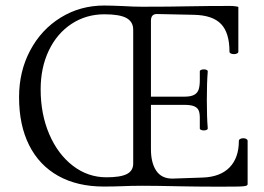

<svg xmlns="http://www.w3.org/2000/svg" viewBox="-20 -685 974 708"><path d="M50.3 -326.7Q50.3 -421.9 91.3 -499Q132.3 -576.2 204.1 -620.4Q275.9 -664.6 364.3 -664.6Q387.2 -664.6 434.1 -662.6Q473.1 -660.2 503.9 -660.2Q558.1 -660.2 598.4 -660.6Q638.7 -661.1 666 -661.6Q747.6 -663.1 828.1 -663.1Q840.3 -663.1 849.6 -661.6Q858.9 -660.2 858.9 -659.2V-494.6Q858.9 -490.2 854 -487.8Q849.1 -485.4 842.8 -485.4Q835.9 -485.4 831.1 -487.8Q826.2 -490.2 826.2 -494.6Q826.2 -564 795.2 -596.4Q764.2 -628.9 695.3 -630.4L558.1 -633.3Q536.6 -633.3 536.6 -608.4V-328.6H660.6Q683.6 -328.6 695.8 -335.2Q708 -341.8 712.4 -354.7Q716.8 -367.7 716.8 -389.6V-421.9Q716.8 -425.3 721.2 -427.2Q725.6 -429.2 731.9 -429.2Q737.8 -429.2 741.9 -427.2Q746.1 -425.3 746.1 -421.9Q742.7 -380.9 742.7 -316.9Q742.7 -252.4 746.1 -211.4Q746.1 -208 741.9 -206.1Q737.8 -204.1 731.9 -204.1Q725.6 -204.1 721.2 -206.1Q716.8 -208 716.8 -211.4V-251Q716.8 -268.1 712.4 -278.1Q708 -288.1 695.8 -293.2Q683.6 -298.3 660.6 -298.3H536.6V-134.8Q536.6 -84.5 556.2 -55.4Q575.7 -26.4 615.7 -26.4L728 -30.3Q792.5 -32.7 826.7 -67.9Q860.8 -103 860.8 -165.5Q860.8 -169.9 865.7 -172.6Q870.6 -175.3 877 -175.3Q883.8 -175.3 888.4 -172.6Q893.1 -169.9 893.1 -165.5V-5.9Q893.1 -1.5 886.2 0.5Q879.4 2.4 859.4 2.9Q839.4 3.4 787.6 3.4Q740.7 3.4 705.3 2.9Q669.9 2.4 646 2Q551.3 0 503.9 0Q480.5 0 462.9 0.5Q445.3 1 433.6 1.5Q397.9 2.9 362.8 2.9Q265.1 2.9 194.8 -36.4Q124.5 -75.7 87.4 -149.7Q50.3 -223.6 50.3 -326.7ZM372.6 -31.2Q424.3 -31.2 447.8 -43.2Q471.2 -55.2 471.2 -82V-575.2Q471.2 -605 446 -618.7Q420.9 -632.3 365.2 -632.3Q297.4 -632.3 243.7 -596.9Q189.9 -561.5 159.9 -498.5Q129.9 -435.5 129.9 -355.5Q129.9 -264.2 161.6 -190.2Q193.4 -116.2 248.8 -73.7Q304.2 -31.2 372.6 -31.2Z"/></svg>

Font: JuniusX Light
Style: Regular
Weight: 300
Designer: Peter S. Baker
Foundry: Briery Creek Software
Version: Version 1.008